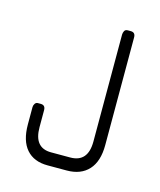

<svg xmlns="http://www.w3.org/2000/svg" viewBox="-72 -458 428 513"><g transform="rotate(15 142.0 -202.0)"><path d="M159 0H106Q68 0 47.5 -23.5Q27 -47 27 -92V-140Q27 -145 30 -149.5Q33 -154 38 -154H46Q59 -154 59 -140V-93Q59 -36 106 -36H159Q208 -36 208 -93V-389Q208 -394 210.5 -399Q213 -404 220 -404H228Q241 -404 241 -390V-92Q241 -47 219.5 -23.5Q198 0 159 0Z"/></g></svg>

Font: Chathura
Style: Regular
Weight: 400
Designer: Appaji Ambarisha Darbha
Foundry: Aditya Fonts
Version: Version 1.001 2016